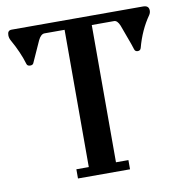

<svg xmlns="http://www.w3.org/2000/svg" viewBox="-77 -748 780 821"><g transform="rotate(-10 313.0 -338.0)"><path d="M135 -611Q97 -528 94 -520Q91 -511 79 -511Q67 -511 64 -520Q48 -574 15 -632Q9 -643 9 -655Q9 -676 27 -676H598Q623 -676 623 -654Q623 -644 617 -635Q577 -578 557 -503Q554 -492 542.5 -492Q531 -492 528 -503Q522 -523 508 -560Q494 -597 489 -612Q479 -636 465 -636H368V-40H422V0H196V-40H250V-636H163Q147 -636 135 -611Z"/></g></svg>

Font: Triodion Unicode
Style: Normal
Weight: 400
Version: Version 1.1